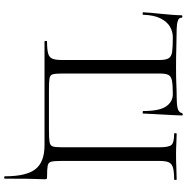

<svg xmlns="http://www.w3.org/2000/svg" viewBox="-8 -686 885 908"><g transform="rotate(90 434.0 -231.5)"><path d="M813.2 187Q813.2 85.4 779.3 42.7Q745.4 0 667 0H175.6Q172.8 0 172.8 -6Q172.8 -12 175.6 -12Q212.8 -12 231.7 -17Q250.6 -22 256.9 -37Q263.2 -52 263.2 -81V-544Q263.2 -574 254.9 -587.3Q246.6 -600.6 223.9 -603.7Q201.2 -606.8 155.8 -606.8Q128.8 -606.8 105.4 -593.1Q82 -579.4 66.4 -548.5Q50.8 -517.6 49.4 -466.2Q49.4 -464 43.5 -464.1Q37.6 -464.2 37.6 -466.4Q38 -478.8 40.1 -502.3Q42.2 -525.8 45 -553Q47.8 -580.2 49.7 -605.4Q51.6 -630.6 51.6 -647Q51.6 -652 57.5 -652Q63.4 -652 63.4 -647Q63.4 -637 73.1 -632.5Q82.8 -628 95.5 -626.5Q108.2 -625 117.2 -625Q155.2 -625 200.2 -623.5Q245.2 -622 295 -622Q347.4 -622 378.8 -623.5Q410.2 -625 438.8 -625Q472.4 -625 491.4 -629.5Q510.4 -634 514.4 -650Q515.4 -654 520.5 -654Q525.6 -654 525.6 -650Q525.4 -634.8 523.9 -609.1Q522.4 -583.4 521 -555.1Q519.6 -526.8 518.2 -502.7Q516.8 -478.6 516.6 -466.4Q516.6 -464.2 510.6 -464.2Q504.6 -464.2 504.6 -466.4Q504.6 -543.8 482.5 -575.3Q460.4 -606.8 425 -606.8Q383.4 -606.8 362 -602.9Q340.6 -599 333.9 -586.1Q327.2 -573.2 327.2 -544V-83Q327.2 -52 330.9 -39Q334.6 -26 351.1 -23.5Q367.6 -21 406 -21H593Q634.4 -21 651.5 -24Q668.6 -27 672.3 -40Q676 -53 676 -83V-544Q676 -587 665.1 -600Q654.2 -613 612 -613Q609.2 -613 609.2 -619Q609.2 -625 612 -625Q632.2 -625 656.7 -623.5Q681.2 -622 710 -622Q742.8 -622 773.3 -623.5Q803.8 -625 828.2 -625Q830.4 -625 830.4 -619Q830.4 -613 828.2 -613Q791.2 -613 772.3 -607.5Q753.4 -602 747 -587.5Q740.6 -573 740.6 -544V-81Q740.6 -47 744 -32.5Q747.4 -18 763.3 -15Q779.2 -12 815.8 -12Q824 -12 825.6 -10Q827.2 -8 827.2 0Q827.2 13.8 826.3 31.4Q825.4 49 824.9 84.3Q824.4 119.6 824.4 187Q824.4 191 818.8 191Q813.2 191 813.2 187Z"/></g></svg>

Font: Cormorant Garamond Light
Style: Regular
Weight: 300
Designer: Christian Thalmann (Catharsis Fonts)
Foundry: Catharsis Fonts
Version: Version 4.001